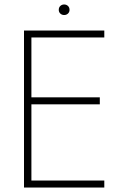

<svg xmlns="http://www.w3.org/2000/svg" viewBox="-20 -836 562 856"><path d="M242 -792Q242 -803 249 -809.5Q256 -816 266 -816Q276 -816 283 -809.5Q290 -803 290 -792Q290 -782 283 -775.5Q276 -769 266 -769Q256 -769 249 -775.5Q242 -782 242 -792ZM87 -700H445V-669H120V-402H425V-371H120V-31H445V0H87Z"/></svg>

Font: Jost* Thin
Style: Regular
Weight: 200
Version: Version 3.7